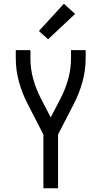

<svg xmlns="http://www.w3.org/2000/svg" viewBox="-20 -1002 540 1022"><path d="M211 0V-286L127 -449Q98 -505 81 -566.5Q64 -628 64 -691V-735H142V-691Q142 -636 156.5 -583Q171 -530 196 -481L250 -377L304 -481Q329 -530 343.5 -583Q358 -636 358 -691V-735H436V-691Q436 -628 419 -566.5Q402 -505 373 -449L289 -286V0ZM236 -793 187 -837 320 -982 380 -928Z"/></svg>

Font: Zed Mono
Style: Regular
Weight: 400
Monospace: yes
Designer: Belleve Invis
Foundry: Belleve Invis
Version: Version 1.0.0; ttfautohint (v1.8.4)